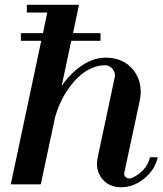

<svg xmlns="http://www.w3.org/2000/svg" viewBox="-20 -768 680 800"><path d="M387.2 -112.8 458 -445.8Q461.9 -464.4 449.2 -480.2Q436.5 -496.1 418 -496.1Q387.7 -496.1 358.9 -482.7Q330.1 -469.2 306.9 -447.3Q283.7 -425.3 263.9 -396.7Q244.1 -368.2 230.5 -337.6Q216.8 -307.1 209 -276.9L149.9 0H24.9L151.9 -598.1H66.9V-629.9H159.2L176.8 -715.8H91.8V-748H309.1L284.2 -629.9H398.9V-598.1H276.9L236.8 -409.2Q273.9 -463.9 322.5 -495.8Q371.1 -527.8 419.9 -527.8Q495.6 -527.8 536.6 -474.9Q577.6 -421.9 562 -347.2L498 -48.8Q495.1 -36.6 504.6 -29.3Q514.2 -22 524.9 -24.9Q553.7 -35.2 576.2 -59.1Q598.6 -83 605 -112.8H637.2Q626 -61 581.3 -24.4Q536.6 12.2 484.9 12.2Q433.1 12.2 404.5 -24.4Q376 -61 387.2 -112.8Z"/></svg>

Font: Fin Serif Display
Style: Italic
Weight: 400
Italic angle: -12°
Designer: J. Blake Harris
Version: Version 1.006;FEAKit 1.0